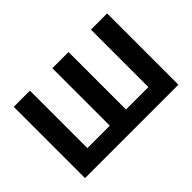

<svg xmlns="http://www.w3.org/2000/svg" viewBox="-97 -792 1039 1039"><g transform="rotate(-45 422.0 -272.5)"><path d="M780.9 0H66.1V-545.5H190V-105.8H361.5V-545.5H485.4V-105.8H657V-545.5H780.9Z"/></g></svg>

Font: Linik Sans SemiBold
Style: Regular
Weight: 600
Designer: Rasmus Andersson (font), Cristiano Sobral (main changes)
Foundry: rsms
Version: Version 3.018;June 1, 2022;FontCreator 14.0.0.2814 64-bit; t